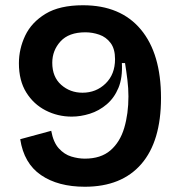

<svg xmlns="http://www.w3.org/2000/svg" viewBox="-20 -696 687 731"><path d="M303 15Q201 15 136 -29.5Q71 -74 57 -166L175 -198Q183 -154 204 -131Q225 -108 251.5 -100Q278 -92 303 -92Q364 -92 400.5 -123.5Q437 -155 453 -209Q469 -263 469 -329Q469 -360 465 -392.5Q461 -425 456 -456H444Q447 -400 431 -361.5Q415 -323 386 -298.5Q357 -274 322 -263Q287 -252 253 -252Q200 -252 154 -275.5Q108 -299 80 -344Q52 -389 52 -455Q52 -510 76 -560.5Q100 -611 153.5 -643.5Q207 -676 296 -676Q439 -676 516 -584Q593 -492 593 -323Q593 -158 518 -71.5Q443 15 303 15ZM294 -343Q346 -343 382 -378Q418 -413 418 -471Q418 -510 401 -532.5Q384 -555 358 -564Q332 -573 305 -573Q242 -573 210.5 -538.5Q179 -504 179 -457Q179 -403 213 -373Q247 -343 294 -343Z"/></svg>

Font: Bricolage Grotesque 10pt SemiBold
Style: Regular
Weight: 600
Designer: Mathieu Triay
Foundry: Atelier Triay
Version: Version 1.000; ttfautohint (v1.8.4.7-5d5b);gftools[0.9.29]